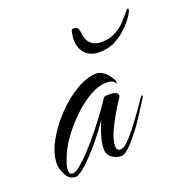

<svg xmlns="http://www.w3.org/2000/svg" viewBox="-88 -500 567 590"><g transform="rotate(-20 196.0 -204.5)"><path d="M64 11Q43 11 32.5 -9.5Q22 -30 22 -45Q22 -80 43 -118Q64 -156 96.5 -190Q129 -224 165 -245Q201 -266 232 -266Q241 -266 252.5 -258.5Q264 -251 274 -235Q276 -233 279 -226.5Q282 -220 279 -215L278 -217Q276 -222 269 -225.5Q262 -229 248 -229Q225 -229 196.5 -213Q168 -197 139.5 -170Q111 -143 88 -111Q65 -79 54 -46Q47 -29 47 -17Q47 -2 58 -2Q66 -2 77 -10Q98 -26 121 -51Q144 -76 165.5 -103Q187 -130 203.5 -153Q220 -176 227 -187Q230 -191 234.5 -191.5Q239 -192 246 -192Q266 -192 271.5 -185.5Q277 -179 272 -172Q259 -153 244.5 -128Q230 -103 219.5 -79Q209 -55 209 -36Q209 -21 221 -21Q232 -21 245 -34Q257 -45 273.5 -66Q290 -87 306.5 -110Q323 -133 334 -150Q338 -155 340.5 -154.5Q343 -154 340 -148Q324 -123 307 -96.5Q290 -70 271 -47Q235 -1 217 -1Q201 -1 187 -11Q173 -21 173 -40Q173 -60 181.5 -86.5Q190 -113 197 -128Q176 -96 149 -64Q122 -32 98.5 -10.5Q75 11 64 11ZM263 -324Q234 -324 217.5 -341.5Q201 -359 201 -386Q201 -398 204 -410Q204 -412 205.5 -416Q207 -420 211 -420Q224 -420 227 -412Q230 -404 231 -393Q233 -374 245.5 -362.5Q258 -351 280 -351Q306 -351 325.5 -361.5Q345 -372 358 -386Q371 -400 379 -410Q387 -420 389 -420Q392 -420 392 -417Q392 -412 385 -401Q376 -386 358.5 -368Q341 -350 317.5 -337Q294 -324 263 -324Z"/></g></svg>

Font: The Nautigal
Style: Regular
Weight: 400
Designer: Robert E. Leuschke
Foundry: Robert E. Leuschke
Version: Version 1.100; ttfautohint (v1.8.3)